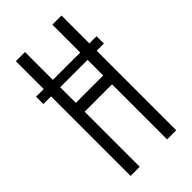

<svg xmlns="http://www.w3.org/2000/svg" viewBox="-219 -768 833 833"><g transform="rotate(-45 197.0 -352.0)"><path d="M11 -488V-533H382V-488ZM282 0V-704H338V0ZM58 0V-704H114V0ZM114 -338V-392H282V-338Z"/></g></svg>

Font: Foldit Thin Light
Style: Regular
Weight: 300
Version: Version 1.003